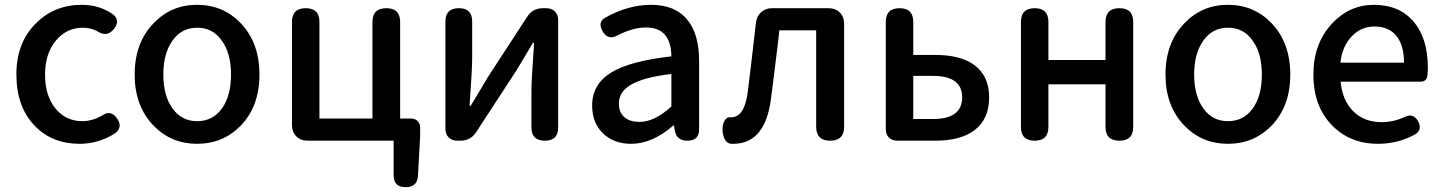

<svg xmlns="http://www.w3.org/2000/svg" viewBox="-20 -584 5989 797"><path d="M311 13Q196 13 124 -62Q48 -141 48 -274.5Q48 -408 130 -488Q206 -564 320 -564Q391 -564 447 -526Q481 -501 454 -465Q424 -426 381 -456Q353 -469 325 -469Q256 -469 211.5 -415Q167 -361 167 -274Q167 -187 210 -134Q253 -81 322 -81Q361 -81 402 -103Q441 -132 468 -89Q490 -55 457 -30Q388 13 311 13Z M798 13Q691 13 618 -62Q539 -143 539 -274Q539 -407 618 -488Q691 -564 798 -564Q906 -564 979 -488Q1057 -407 1057 -274Q1057 -143 979 -62Q905 13 798 13ZM798 -81Q863 -81 901 -133.5Q939 -186 939 -274Q939 -363 901 -415Q864 -469 798 -469Q734 -469 696 -415.5Q658 -362 658 -274.5Q658 -187 696 -134Q734 -81 798 -81Z M1664 193Q1614 193 1614 144V0H1403H1257Q1228 0 1210 -18Q1192 -36 1192 -65V-493Q1192 -550 1249 -550Q1306 -550 1306 -493V-92H1526V-493Q1526 -550 1584 -550Q1641 -550 1641 -493V-92H1686Q1703 -92 1713.5 -81.5Q1724 -71 1724 -54V-18L1715 146Q1712 193 1664 193Z M1878 0Q1856 0 1842.5 -13.5Q1829 -27 1829 -49V-495Q1829 -550 1885 -550Q1940 -550 1940 -495V-345Q1940 -296 1931 -174Q1930 -155 1929 -145H1934Q1944 -162 1969.5 -204Q1995 -246 2004 -262L2168 -514Q2191 -550 2234 -550H2247Q2270 -550 2283.5 -536.5Q2297 -523 2297 -500V-275V-55Q2297 0 2242 0Q2186 0 2186 -55V-205Q2186 -253 2195 -374Q2196 -395 2197 -406H2192Q2142 -321 2122 -289L1957 -36Q1934 0 1891 0Z M2600 13Q2528 13 2483 -30.5Q2438 -74 2438 -146Q2438 -234 2516.5 -282.5Q2595 -331 2767 -350Q2765 -470 2662 -470Q2607 -470 2543 -437Q2503 -415 2481 -455Q2460 -493 2493 -511Q2588 -564 2682 -564Q2783 -564 2833 -502Q2882 -443 2882 -331V-165V-47Q2882 0 2833 0Q2789 0 2781 -42L2778 -63H2775Q2687 13 2600 13ZM2635 -78Q2697 -78 2767 -142V-209V-277Q2649 -263 2597 -231Q2549 -202 2549 -154Q2549 -115 2574 -96Q2596 -78 2635 -78Z M3014 13Q2992 9 2984 -17Q2976 -40 2981 -66Q2984 -79 2992 -89Q3001 -99 3012 -97Q3013 -97 3014 -97Q3071 -97 3084 -203Q3096 -298 3118 -490Q3121 -517 3139.5 -533.5Q3158 -550 3185 -550H3304H3419Q3448 -550 3466 -532Q3484 -514 3484 -485V-58Q3484 0 3426 0Q3368 0 3368 -58V-458H3215Q3214 -445 3211 -420Q3191 -254 3180 -172Q3156 13 3023 13Q3019 13 3014 13Z M3705 0Q3683 0 3670 -13Q3657 -26 3657 -48V-493Q3657 -550 3714 -550Q3771 -550 3771 -493V-356H3862Q3966 -356 4023 -315Q4086 -270 4086 -180Q4086 -88 4023 -42Q3966 0 3862 0H3759ZM3771 -90H3853Q3974 -90 3974 -180Q3974 -269 3853 -269H3771V-179Z M4275 0Q4218 0 4218 -57V-493Q4218 -550 4275 -550Q4332 -550 4332 -493V-335H4569V-493Q4569 -550 4627 -550Q4684 -550 4684 -493V-57Q4684 0 4627 0Q4569 0 4569 -57V-234H4450H4332V-57Q4332 0 4275 0Z M5077 13Q4970 13 4897 -62Q4818 -143 4818 -274Q4818 -407 4897 -488Q4970 -564 5077 -564Q5185 -564 5258 -488Q5336 -407 5336 -274Q5336 -143 5258 -62Q5184 13 5077 13ZM5077 -81Q5142 -81 5180 -133.5Q5218 -186 5218 -274Q5218 -363 5180 -415Q5143 -469 5077 -469Q5013 -469 4975 -415.5Q4937 -362 4937 -274.5Q4937 -187 4975 -134Q5013 -81 5077 -81Z M5700 13Q5585 13 5510 -63Q5432 -142 5432 -274Q5432 -403 5509 -486Q5582 -564 5683 -564Q5790 -564 5850 -492Q5907 -423 5907 -303Q5907 -288 5905 -268Q5901 -245 5876 -245H5723H5545Q5552 -167 5597.5 -122Q5643 -77 5715 -77Q5763 -77 5808 -97Q5846 -118 5867 -80Q5885 -45 5854 -26Q5783 13 5700 13ZM5544 -324H5676H5808Q5808 -396 5776.5 -435Q5745 -474 5685 -474Q5631 -474 5593 -435Q5552 -394 5544 -324Z"/></svg>

Font: GenSenRounded JP M
Style: Regular
Weight: 500
Version: Version 1.501;PS 1;hotconv 16.6.51;makeotf.lib2.5.65220